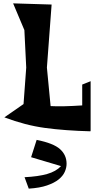

<svg xmlns="http://www.w3.org/2000/svg" viewBox="-20 -770 594 1142"><path d="M6 -72 120 -151 136 -368 125 -591 58 -750 287 -743 259 -368 281 -139Q316 -137 361.5 -138Q407 -139 469 -143V-267L519 -287V8H518V11Q366 7 248 -9Q130 -25 6 -72ZM376 204Q376 228 365 252.5Q354 277 328.5 297.5Q303 318 259.5 333Q216 348 151 352L126 284Q207 280 260 265Q313 250 343 218L165 165L198 62Q298 82 337 117Q376 152 376 204Z"/></svg>

Font: Trickster
Style: Regular
Weight: 400
Designer: Jean-Baptiste Morizot
Foundry: Jean-Baptiste Morizot
Version: Version 2.000;PS 2.0;hotconv 1.0.88;makeotf.lib2.5.647800